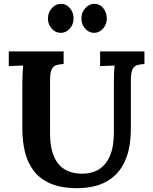

<svg xmlns="http://www.w3.org/2000/svg" viewBox="-20 -969 800 1005"><path d="M313 -634Q291 -633 275 -628Q259 -623 250.5 -605.5Q242 -588 242 -547V-272Q242 -209 255.5 -168.5Q269 -128 291.5 -104.5Q314 -81 342.5 -71Q371 -61 401 -60Q456 -58 495 -81Q534 -104 555 -152Q576 -200 576 -274V-536Q576 -563 577 -588Q578 -613 580 -626Q564 -625 539.5 -624.5Q515 -624 504 -623V-700H736V-634Q714 -633 698 -628Q682 -623 673.5 -605.5Q665 -588 665 -547V-297Q665 -211 644 -151Q623 -91 585 -54Q547 -17 496 -0.5Q445 16 385 16Q301 16 245 -8Q189 -32 156.5 -75Q124 -118 110.5 -174Q97 -230 97 -294V-536Q97 -563 98.5 -588Q100 -613 101 -626Q85 -625 61 -624.5Q37 -624 26 -623V-700H313ZM298 -797Q271 -797 251 -819Q231 -841 231 -872Q231 -904 251.5 -926.5Q272 -949 299 -949Q327 -949 346 -926.5Q365 -904 365 -872Q365 -841 345 -819Q325 -797 298 -797ZM472 -797Q446 -797 426 -819Q406 -841 406 -872Q406 -904 426.5 -926.5Q447 -949 473 -949Q502 -949 520.5 -926.5Q539 -904 539 -872Q539 -841 519 -819Q499 -797 472 -797Z"/></svg>

Font: Lora
Style: Weight 700
Weight: 700
Designer: Olga Karpushina, Alexei Vanyashin (Cyrillic)
Foundry: Cyreal
Version: Version 3.001